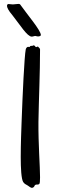

<svg xmlns="http://www.w3.org/2000/svg" viewBox="-20 -928 297 954"><path d="M179 -682C179 -688 173 -691 171 -694C170 -697 165 -697 163 -695C159 -692 156 -695 154 -699C152 -701 147 -705 143 -701C139 -698 132 -703 129 -697C125 -691 123 -697 118 -695C114 -694 110 -690 108 -683C101 -650 92 -454 87 -314C86 -284 83 -213 83 -148C83 -91 86 -39 95 -24C101 -15 107 -12 118 -6C125 -2 133 7 141 5C155 0 148 -6 157 -10C165 -13 168 -8 175 -14C178 -16 179 -28 179 -47C179 -101 170 -213 171 -322C173 -441 179 -565 179 -682ZM42 -852C80 -804 115 -746 138 -746C147 -746 152 -752 162 -748C170 -745 183 -748 183 -754C183 -777 116 -855 80 -906C77 -910 66 -908 65 -908C63 -908 46 -906 44 -906C41 -906 25 -908 22 -908C17 -908 1 -900 42 -852Z"/></svg>

Font: Oregano
Style: Regular
Weight: 400
Designer: Astigmatic (AOETI)
Foundry: Astigmatic (AOETI)
Version: Version 1.000